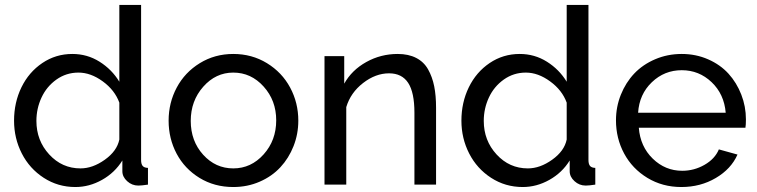

<svg xmlns="http://www.w3.org/2000/svg" viewBox="-20 -750 3077 780"><path d="M37.1 -259.8Q37.1 -333.5 67.1 -395.3Q97.2 -457 151.9 -493.9Q206.5 -530.8 273.9 -530.8Q334.5 -530.8 384.5 -499.3Q434.6 -467.8 464.8 -418V-730H553.2V-100.1Q553.2 -83.5 559.6 -75.9Q565.9 -68.4 581.1 -67.9V0Q555.7 3.9 542 3.9Q516.1 3.9 496.6 -13.9Q477.1 -31.7 477.1 -54.2V-98.1Q446.3 -48.3 394.5 -19.3Q342.8 9.8 286.1 9.8Q215.3 9.8 157.7 -27.6Q100.1 -64.9 68.6 -126.5Q37.1 -188 37.1 -259.8ZM464.8 -183.1V-333Q446.3 -383.8 397.5 -419.4Q348.6 -455.1 298.8 -455.1Q249 -455.1 209.2 -426.8Q169.4 -398.4 148.7 -353.8Q127.9 -309.1 127.9 -258.8Q127.9 -179.2 179.9 -122.6Q231.9 -65.9 307.1 -65.9Q356.4 -65.9 405.8 -101.1Q455.1 -136.2 464.8 -183.1Z M927.7 -530.8Q1003.4 -530.8 1064.5 -493.4Q1125.5 -456.1 1158.7 -394.3Q1191.9 -332.5 1191.9 -259.8Q1191.9 -205.6 1172.6 -156.5Q1153.3 -107.4 1119.1 -70.6Q1085 -33.7 1035.2 -12Q985.4 9.8 927.7 9.8Q851.1 9.8 790.5 -27.3Q730 -64.5 697.5 -125.7Q665 -187 665 -259.8Q665 -332.5 698 -394.3Q731 -456.1 791.7 -493.4Q852.5 -530.8 927.7 -530.8ZM1102.1 -261.2Q1102.1 -341.8 1051 -398.4Q1000 -455.1 927.7 -455.1Q856.4 -455.1 805.7 -397.7Q754.9 -340.3 754.9 -258.8Q754.9 -177.2 805.2 -121.6Q855.5 -65.9 927.7 -65.9Q1000 -65.9 1051 -122.8Q1102.1 -179.7 1102.1 -261.2Z M1751.5 0H1663.6V-292Q1663.6 -374.5 1638.2 -413.3Q1612.8 -452.1 1560.5 -452.1Q1505.9 -452.1 1455.1 -412.8Q1404.3 -373.5 1386.7 -314.9V0H1298.3V-522H1378.4V-410.2Q1409.2 -465.3 1468 -498Q1526.9 -530.8 1595.7 -530.8Q1639.6 -530.8 1670.9 -514.6Q1702.1 -498.5 1719.2 -468Q1736.3 -437.5 1743.9 -399.7Q1751.5 -361.8 1751.5 -312Z M1854.5 -259.8Q1854.5 -333.5 1884.5 -395.3Q1914.6 -457 1969.2 -493.9Q2023.9 -530.8 2091.3 -530.8Q2151.9 -530.8 2201.9 -499.3Q2252 -467.8 2282.2 -418V-730H2370.6V-100.1Q2370.6 -83.5 2377 -75.9Q2383.3 -68.4 2398.4 -67.9V0Q2373 3.9 2359.4 3.9Q2333.5 3.9 2314 -13.9Q2294.4 -31.7 2294.4 -54.2V-98.1Q2263.7 -48.3 2211.9 -19.3Q2160.2 9.8 2103.5 9.8Q2032.7 9.8 1975.1 -27.6Q1917.5 -64.9 1886 -126.5Q1854.5 -188 1854.5 -259.8ZM2282.2 -183.1V-333Q2263.7 -383.8 2214.8 -419.4Q2166 -455.1 2116.2 -455.1Q2066.4 -455.1 2026.6 -426.8Q1986.8 -398.4 1966.1 -353.8Q1945.3 -309.1 1945.3 -258.8Q1945.3 -179.2 1997.3 -122.6Q2049.3 -65.9 2124.5 -65.9Q2173.8 -65.9 2223.1 -101.1Q2272.5 -136.2 2282.2 -183.1Z M2748 9.8Q2671.4 9.8 2610.1 -27.3Q2548.8 -64.5 2515.6 -126.2Q2482.4 -188 2482.4 -261.2Q2482.4 -315.9 2502.2 -365.2Q2522 -414.6 2556.6 -451.2Q2591.3 -487.8 2641.6 -509.3Q2691.9 -530.8 2749.5 -530.8Q2807.1 -530.8 2856.7 -509Q2906.2 -487.3 2939.5 -450.7Q2972.7 -414.1 2991.5 -365.7Q3010.3 -317.4 3010.3 -265.1Q3010.3 -242.7 3008.3 -231H2575.2Q2581.1 -154.8 2631.8 -105.5Q2682.6 -56.2 2751.5 -56.2Q2799.8 -56.2 2842 -80.3Q2884.3 -104.5 2900.4 -143.1L2976.1 -122.1Q2950.2 -63.5 2887.9 -26.9Q2825.7 9.8 2748 9.8ZM2572.3 -292H2928.2Q2921.9 -367.7 2870.8 -416.3Q2819.8 -464.8 2749.5 -464.8Q2679.2 -464.8 2628.2 -416Q2577.1 -367.2 2572.3 -292Z"/></svg>

Font: Rawline Medium
Style: Regular
Weight: 500
Designer: Matt McInerney, Pablo Impallari, Rodrigo Fuenzalida
Foundry: Matt McInerney, Pablo Impallari, Rodrigo Fuenzalida
Version: Version 4.020;PS 004.020;hotconv 1.0.88;makeotf.lib2.5.64775